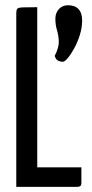

<svg xmlns="http://www.w3.org/2000/svg" viewBox="-20 -728 357 748"><path d="M43.4 0V-676.6Q43.4 -688.5 47 -693.4Q50.6 -698.4 67.7 -699.2Q84.9 -700 125.1 -700V-76.1H297.1V-16.5Q297.1 -6.2 292.7 -3.1Q288.2 0 280.6 0ZM225 -487.4Q213.8 -487.4 205.3 -492.4Q196.8 -497.3 193.2 -510.4Q210.2 -543.8 209.1 -567.2Q208 -590.7 201.8 -611.2Q195.7 -631.7 195.7 -655.3Q195.7 -677.3 209.3 -692.5Q222.9 -707.6 245.2 -707.6Q271.8 -707.6 285.9 -692.5Q300 -677.3 300 -648Q300 -620.9 291.2 -592.4Q282.3 -563.9 269.4 -540.2Q256.6 -516.6 244.3 -502Q231.9 -487.4 225 -487.4Z"/></svg>

Font: Yanone Kaffeesatz ExtraLight
Style: Regular
Weight: 200
Designer: Yanone (Cyrillic: Daniel Pouzeot, Huerta Tipografica, and Cyreal)
Foundry: Yanone
Version: Version 2.003